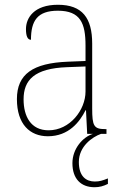

<svg xmlns="http://www.w3.org/2000/svg" viewBox="-20 -562 514 806"><path d="M181 10C269 10 315 -51 339 -99H341L346 0H370C328 13 284 62 284 123C284 189 320 224 377 224C398 224 415 219 433 210V187C410 196 398 200 378 200C342 200 311 179 311 118C311 53 367 13 404 0H427V-20H422C374 -20 367 -33 367 -107V-379C367 -486 326 -542 223 -542C123 -542 89 -487 89 -440C89 -410 96 -395 110 -395C110 -475 137 -517 223 -517C318 -517 339 -464 339 -371V-306L264 -303C118 -297 51 -251 51 -146C51 -40 106 10 181 10ZM184 -15C109 -15 79 -74 79 -145C79 -226 124 -275 262 -280L339 -283V-178C339 -100 273 -15 184 -15Z"/></svg>

Font: Noto Serif Sinhala SemiCondensed Thin
Style: Regular
Weight: 100
Width: 4
Designer: Jelle Bosma - Monotype Design Team
Foundry: Monotype Imaging Inc.
Version: Version 2.007